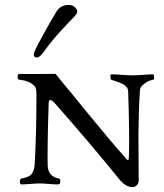

<svg xmlns="http://www.w3.org/2000/svg" viewBox="-20 -751 671 785"><path d="M158 -538Q142 -516 131 -516Q118 -516 118 -529Q118 -539 153.5 -603.5Q189 -668 211 -704Q228 -731 262 -731Q275 -731 285.5 -722Q296 -713 296 -703Q296 -695 279.5 -678.5Q263 -662 227.5 -623.5Q192 -585 158 -538ZM67 3Q61 3 61.5 -8.5Q62 -20 67 -21Q97 -26 107 -37Q120 -51 122 -81Q129 -208 129 -361Q129 -390 123 -397Q103 -421 59 -425Q52 -425 52 -437Q52 -449 59 -449Q64 -448 132.5 -448.5Q201 -449 203 -449Q207 -449 209 -447Q211 -445 214 -440.5Q217 -436 219 -434Q251 -396 338.5 -288.5Q426 -181 489 -110Q490 -109 492.5 -105.5Q495 -102 497 -100Q499 -98 501.5 -97Q504 -96 505.5 -99Q507 -102 507 -110Q510 -199 504 -378Q504 -387 498 -394.5Q492 -402 482.5 -407Q473 -412 465 -415Q457 -418 447 -421Q437 -424 435 -425Q432 -426 431.5 -436.5Q431 -447 435 -447Q453 -447 479.5 -445Q506 -443 523 -443Q539 -443 565 -445Q591 -447 606 -447Q609 -447 610 -436Q611 -425 606 -425Q587 -422 571 -409Q553 -397 552 -382Q549 -331 547.5 -281.5Q546 -232 546 -200.5Q546 -169 546.5 -109.5Q547 -50 547 -13Q547 -2 539.5 6Q532 14 522 14Q496 14 472 -13Q349 -165 204 -329Q195 -339 189 -341Q183 -343 181.5 -340.5Q180 -338 179 -332Q173 -142 175 -73Q177 -50 186 -40Q198 -25 221 -21Q227 -20 226.5 -8.5Q226 3 218 3Q200 3 178 1Q156 -1 142 -1Q128 -1 105 1Q82 3 67 3Z"/></svg>

Font: EB Garamond 12 All SC
Style: AllSC
Weight: 400
Version: Version 0.016 ; ttfautohint (v0.97) -l 8 -r 50 -G 200 -x 0 -